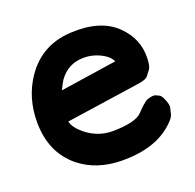

<svg xmlns="http://www.w3.org/2000/svg" viewBox="-101 -621 760 747"><g transform="rotate(-20 279.5 -247.5)"><path d="M446.8 -238.8Q476.6 -243.2 484.9 -254.2Q493.2 -265.1 501.5 -275.9Q509.8 -286.6 510.7 -319.8Q513.7 -399.4 454.1 -458Q389.2 -522 263.2 -515.1Q141.6 -508.3 74.7 -409.7Q22.5 -332.5 22.5 -231.9Q22.9 -106.9 106.9 -37.6Q177.2 20 283.2 21Q420.9 22 495.6 -47.4Q519 -68.8 522.2 -82Q525.4 -95.2 528.6 -108.4Q531.7 -121.6 519 -149.4Q512.2 -163.6 505.4 -166.7Q498.5 -169.9 491.7 -173.1Q484.9 -176.3 469.2 -172.9Q455.1 -169.9 448.5 -164.6Q441.9 -159.2 435.1 -153.6Q428.2 -147.9 410.2 -128.9Q382.8 -100.1 289.1 -99.1Q227.5 -98.6 177.7 -138.7Q143.6 -166.5 137.7 -193.4ZM176.3 -354Q213.9 -406.2 278.3 -406.2Q321.3 -406.2 359.9 -382.8Q380.4 -370.1 389.6 -351.1L155.8 -315.9Q169.9 -344.7 176.3 -354Z"/></g></svg>

Font: Comic Relief
Style: Bold
Weight: 700
Designer: Jeff Davis
Foundry: Loudifier
Version: Version 1.200; ttfautohint (v1.8.4.7-5d5b)